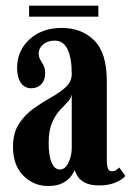

<svg xmlns="http://www.w3.org/2000/svg" viewBox="-20 -626 449 657"><path d="M144.5 10.5Q95 10.5 59.8 -25Q24.5 -60.5 24.5 -123Q24.5 -171 44.8 -202.2Q65 -233.5 95 -254.8Q125 -276 155 -292.8Q185 -309.5 205.2 -328Q225.5 -346.5 225.5 -373Q225.5 -427.5 211.2 -457.2Q197 -487 167 -487Q143 -487 127.8 -474Q112.5 -461 112.5 -444Q112.5 -430.5 118 -421.5Q123.5 -412.5 129 -402.2Q134.5 -392 134.5 -375Q134.5 -351.5 121.2 -337.8Q108 -324 87 -324Q64.5 -324 51.5 -342.5Q38.5 -361 38.5 -393.5Q38.5 -452.5 81.2 -491.5Q124 -530.5 191.5 -530.5Q259 -530.5 302.2 -488Q345.5 -445.5 345.5 -348V-82Q345.5 -56.5 349.8 -48.2Q354 -40 363 -40Q372 -40 378.5 -44.8Q385 -49.5 388 -53L409 -24Q400.5 -12.5 376.5 -2Q352.5 8.5 321 8.5Q289 8.5 271.5 -0.5Q254 -9.5 246.2 -21.8Q238.5 -34 235.5 -44Q233.5 -37.5 224 -24.2Q214.5 -11 195.5 -0.2Q176.5 10.5 144.5 10.5ZM184.5 -46Q203.5 -46 214.5 -69.8Q225.5 -93.5 225.5 -119.5V-303.5Q223.5 -289.5 211.5 -277.2Q199.5 -265 184.2 -248.2Q169 -231.5 157.8 -205.2Q146.5 -179 146.5 -137Q146.5 -92 156.8 -69Q167 -46 184.5 -46ZM79.5 -569V-606.5H316.5V-569Z"/></svg>

Font: Imbue 10pt
Style: Bold
Weight: 700
Designer: Tyler Finck
Foundry: Etcetera Type Company
Version: Version 1.102; ttfautohint (v1.8.3)